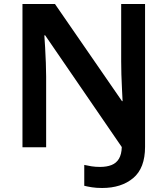

<svg xmlns="http://www.w3.org/2000/svg" viewBox="-20 -734 835 957"><path d="M489 203Q460 203 438 199.5Q416 196 400 192V88Q417 92 436.5 95Q456 98 479 98Q512 98 536 88.5Q560 79 573 57Q586 35 587 -1L205 -558H201Q203 -533 205 -496Q207 -459 208.5 -421Q210 -383 210 -353V0H92V-714H254L588 -230H591Q590 -256 588 -291Q586 -326 585 -363Q584 -400 584 -428V-714H703V-2Q703 104 644 153.5Q585 203 489 203Z"/></svg>

Font: Noto Sans NKo Unjoined SemiBold
Style: Regular
Weight: 600
Designer: Monotype Design Team
Foundry: Monotype Imaging Inc.
Version: Version 2.004